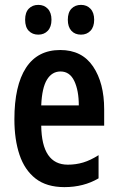

<svg xmlns="http://www.w3.org/2000/svg" viewBox="-20 -757 482 787"><path d="M227 -552Q316 -552 361.5 -484.5Q407 -417 407 -309V-242H149Q151 -82 258 -82Q291 -82 321 -91Q351 -100 384 -121V-26Q323 10 244 10Q171 10 126 -25Q81 -60 60 -122.5Q39 -185 39 -268Q39 -406 86.5 -479Q134 -552 227 -552ZM228 -464Q193 -464 172.5 -430.5Q152 -397 149 -325H303Q303 -386 284.5 -425Q266 -464 228 -464ZM83 -676Q83 -706 98 -721.5Q113 -737 137 -737Q161 -737 176 -721Q191 -705 191 -676Q191 -647 176 -631Q161 -615 137 -615Q113 -615 98 -630.5Q83 -646 83 -676ZM258 -676Q258 -706 273 -721.5Q288 -737 312 -737Q336 -737 351 -721Q366 -705 366 -676Q366 -647 351 -631Q336 -615 312 -615Q287 -615 272.5 -631Q258 -647 258 -676Z"/></svg>

Font: Noto Sans Thai Looped ExtraCondensed SemiBold
Style: Regular
Weight: 600
Width: 2
Designer: Sasikarn Vongin, Ben Mitchell
Foundry: The Fontpad Ltd
Version: Version 1.001; ttfautohint (v1.8.4.7-5d5b)